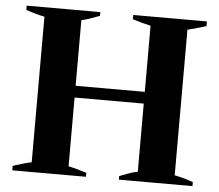

<svg xmlns="http://www.w3.org/2000/svg" viewBox="-51 -756 928 813"><g transform="rotate(5 413.5 -350.0)"><path d="M717 -658V-39Q761 -30 796 -17V0H483V-15Q521 -30 534 -34Q547 -38 560 -40V-330H266V-38Q302 -30 343 -17V0H30V-19Q88 -38 109 -41V-660Q73 -667 30 -682V-700H343V-684Q293 -665 280.5 -662.5Q268 -660 266 -659V-380H560V-661Q527 -668 483 -682V-700H796V-680Q734 -661 717 -658Z"/></g></svg>

Font: Trirong
Style: Bold
Weight: 700
Designer: Katatrad Team
Foundry: CadsonDemak
Version: Version 1.001